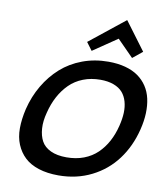

<svg xmlns="http://www.w3.org/2000/svg" viewBox="-115 -1217 1139 1320"><g transform="rotate(10 455.0 -556.5)"><path d="M737.8 -399.9Q750 -449.2 751.7 -491.5Q753.4 -533.7 742.9 -570.3Q732.4 -606.9 709.7 -632.8Q687 -658.7 647.7 -673.3Q608.4 -688 555.2 -688Q489.7 -688 434.8 -666.5Q379.9 -645 340.3 -605.7Q300.8 -566.4 273.2 -514.9Q245.6 -463.4 230 -399.9Q213.9 -339.8 217.3 -288.8Q220.7 -237.8 240.7 -200.9Q260.7 -164.1 305.4 -143.1Q350.1 -122.1 416 -122.1Q482.4 -122.1 536.9 -142.8Q591.3 -163.6 630.4 -201.4Q669.4 -239.3 696 -288.8Q722.7 -338.4 737.8 -399.9ZM884.8 -399.9Q854.5 -277.8 786.1 -186.3Q717.8 -94.7 613.8 -42.5Q509.8 9.8 382.8 9.8Q305.2 9.8 244.9 -9.5Q184.6 -28.8 146.5 -64.7Q108.4 -100.6 87.4 -151.1Q66.4 -201.7 66.7 -264.2Q66.9 -326.7 84 -399.9Q106.4 -491.2 151.4 -567.6Q196.3 -644 259.5 -700.4Q322.8 -756.8 407 -788.3Q491.2 -819.8 587.9 -819.8Q652.8 -819.8 705.6 -805.7Q758.3 -791.5 795.7 -765.1Q833 -738.8 857.9 -701.2Q882.8 -663.6 893.3 -616.7Q903.8 -569.8 901.9 -515.4Q899.9 -460.9 884.8 -399.9ZM665 -1123 810.1 -928.2 742.2 -873 628.9 -987.8 460 -873 418.9 -928.2 663.1 -1123Z"/></g></svg>

Font: Sinkin Sans 600 SemiBold Italic
Style: Regular
Weight: 600
Italic angle: -112°
Designer: Keith Bates
Foundry: K-Type
Version: Sinkin Sans (version 1.0)  by Keith Bates   •   © 2014   www